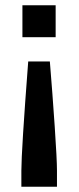

<svg xmlns="http://www.w3.org/2000/svg" viewBox="-20 -530 298 728"><path d="M65 -389V-510H191V-389ZM87 -297H169Q179 -176 187.5 -50Q196 76 196 117V178H61V117Q61 43 87 -297Z"/></svg>

Font: Saira Semi Condensed Medium
Style: Regular
Weight: 500
Width: 4
Designer: Hector Gatti with collaboration of the Omnibus-Type team
Foundry: Omnibus-Type
Version: Version 1.001; ttfautohint (v1.8)